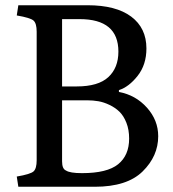

<svg xmlns="http://www.w3.org/2000/svg" viewBox="-20 -713 659 733"><path d="M50 0 44 -39Q97 -48 108.5 -59Q120 -70 120 -101V-592Q120 -623 108.5 -634Q97 -645 44 -654L50 -693H314Q423 -693 481 -649.5Q539 -606 539 -528Q539 -466 505.5 -423.5Q472 -381 434 -369V-362Q498 -350 541 -302Q584 -254 584 -193Q584 -117 524.5 -58.5Q465 0 342 0ZM217 -383H273Q355 -383 393.5 -418.5Q432 -454 432 -516Q432 -640 284 -640H217ZM217 -97Q217 -68 232 -62Q247 -52 293 -52Q389 -52 431 -86Q473 -120 473 -184Q473 -218 462.5 -244.5Q452 -271 436 -286.5Q420 -302 398 -312.5Q376 -323 355.5 -326.5Q335 -330 314 -330H217Z"/></svg>

Font: Poly
Style: Regular
Weight: 400
Designer: Jos Nicols Silva Schwarzenberg
Foundry: Jose Nicolas Silva Schwarzenberg
Version: Version 1.001